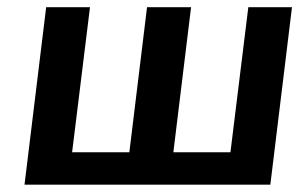

<svg xmlns="http://www.w3.org/2000/svg" viewBox="-20 -504 835 524"><path d="M106 -484.4H225.6L176.8 -88.4H333L381.3 -484.4H501.5L453.1 -88.4H608.9L657.7 -484.4H776.9L717.8 0H46.9Z"/></svg>

Font: Carlito
Style: Bold Italic
Weight: 700
Italic angle: -7°
Designer: Lukasz Dziedzic
Foundry: tyPoland Lukasz Dziedzic
Version: Version 1.104